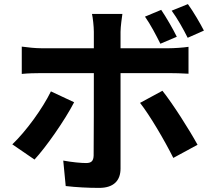

<svg xmlns="http://www.w3.org/2000/svg" viewBox="-20 -857 1040 935"><path d="M973 -708C955 -743 922 -800 895 -837L816 -805C844 -767 873 -715 894 -673ZM841 -678C823 -715 790 -772 765 -809L686 -776C713 -738 741 -684 761 -644ZM228 -412C187 -328 107 -218 40 -154L148 -80C203 -139 295 -270 341 -359ZM801 -501C828 -501 867 -500 898 -498V-629C872 -625 828 -622 800 -622H567V-702C567 -727 574 -775 576 -789H428C432 -772 437 -728 437 -702V-622H183C152 -622 116 -626 86 -630V-497C114 -500 153 -501 183 -501H437V-500C437 -453 437 -136 436 -99C435 -73 425 -63 399 -63C375 -63 331 -67 288 -75L300 49C351 55 409 58 463 58C534 58 567 22 567 -36V-501ZM662 -356C710 -295 781 -174 824 -88L942 -152C902 -225 822 -351 771 -415Z"/></svg>

Font: Source Han Sans SC Bold
Style: Regular
Weight: 700
Designer: Ryoko NISHIZUKA (kana & ideographs); Paul D. Hunt (Latin, Greek & Cyrillic); Wenlong ZHANG (bopomofo); Sandoll Communica
Foundry: Adobe Systems Incorporated
Version: Version 1.001;PS 1.001;hotconv 1.0.78;makeotf.lib2.5.61930